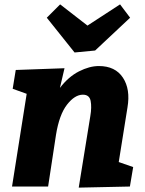

<svg xmlns="http://www.w3.org/2000/svg" viewBox="-20 -853 662 878"><path d="M340 5 393 -322Q400 -363 394.5 -391.5Q389 -420 359 -420Q322 -420 286.5 -374.5Q251 -329 236 -236L200 0H35L102 -424L38 -447L52 -533L275 -541L254 -451Q293 -502 341 -526.5Q389 -551 432 -551Q507 -551 542 -498Q577 -445 563 -362L523 -112L589 -89L574 0ZM529 -833 575 -772 415 -622 321 -613 194 -772 255 -833 380 -736Z"/></svg>

Font: Bitter ExtraBold
Style: Italic
Weight: 800
Italic angle: -9°
Designer: Sol Matas, and Bitter project Authors
Foundry: Sol Matas
Version: Version 2.001